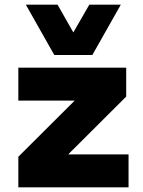

<svg xmlns="http://www.w3.org/2000/svg" viewBox="-20 -797 607 817"><path d="M58 0V-130L339 -410L331 -369H58V-509H517V-386L231 -101L239 -140H527V0ZM211 -563 90 -777H225L292 -659L360 -777H494L373 -563Z"/></svg>

Font: Nunito Sans 6pt Black
Style: Regular
Weight: 900
Version: Version 3.101;gftools[0.9.27]